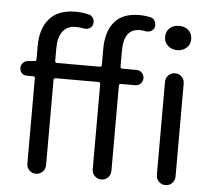

<svg xmlns="http://www.w3.org/2000/svg" viewBox="-55 -869 1028 929"><g transform="rotate(5 459.0 -404.5)"><path d="M415 -543Q424.8 -543 424.8 -552.7V-629.9Q424.8 -714.8 464.4 -761.7Q503.9 -808.6 584 -808.6Q612.3 -808.6 639.6 -802.7Q654.3 -798.8 661.1 -785.2Q668 -771.5 664.1 -756.8Q660.2 -743.2 647.5 -736.8Q634.8 -730.5 620.1 -733.4Q605.5 -736.3 592.8 -736.3Q515.6 -736.3 515.6 -628.9V-552.7Q515.6 -543 525.4 -543H593.8Q609.4 -543 620.1 -532.2Q630.9 -521.5 630.9 -505.9Q630.9 -490.2 620.1 -479.5Q609.4 -468.8 593.8 -468.8H525.4Q515.6 -468.8 515.6 -459V-45.9Q515.6 -26.4 502.4 -13.2Q489.3 0 470.2 0Q451.2 0 438 -13.2Q424.8 -26.4 424.8 -45.9V-459Q424.8 -468.8 415 -468.8H208Q198.2 -468.8 198.2 -459V-45.9Q198.2 -26.4 184.6 -13.2Q170.9 0 152.3 0Q133.8 0 120.6 -13.2Q107.4 -26.4 107.4 -45.9V-460.9Q107.4 -468.8 99.6 -468.8H67.4Q52.7 -468.8 43 -479Q33.2 -489.3 33.2 -503.9Q33.2 -517.6 43 -528.3Q52.7 -539.1 67.4 -540L99.6 -543Q107.4 -543 107.4 -550.8V-616.2Q107.4 -702.1 149.9 -750Q192.4 -797.9 275.4 -797.9Q308.6 -797.9 340.8 -790Q355.5 -787.1 362.8 -772.9Q370.1 -758.8 365.2 -744.1Q362.3 -730.5 349.1 -724.1Q335.9 -717.8 321.3 -720.7Q303.7 -724.6 283.2 -724.6Q242.2 -724.6 220.2 -695.8Q198.2 -667 198.2 -613.3V-552.7Q198.2 -543 208 -543ZM736.3 -45.9V-497.1Q736.3 -516.6 749.5 -529.8Q762.7 -543 781.7 -543Q800.8 -543 814 -529.8Q827.1 -516.6 827.1 -497.1V-45.9Q827.1 -26.4 814 -13.2Q800.8 0 781.7 0Q762.7 0 749.5 -13.2Q736.3 -26.4 736.3 -45.9ZM781.2 -773.4Q808.6 -773.4 826.7 -757.3Q844.7 -741.2 844.7 -713.9Q844.7 -688.5 826.7 -671.9Q808.6 -655.3 781.2 -655.3Q754.9 -655.3 736.3 -671.9Q717.8 -688.5 717.8 -713.9Q717.8 -741.2 735.8 -757.3Q753.9 -773.4 781.2 -773.4Z"/></g></svg>

Font: Gen Jyuu GothicX Regular
Style: Regular
Weight: 400
Designer: [Source Han Sans]
Ryoko NISHIZUKA  (kana & ideographs); Paul D. Hunt (Latin, Greek & Cyrillic); Wenlong ZHANG  (bopomofo
Version: Version 1.002.20150607